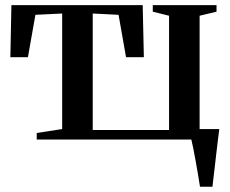

<svg xmlns="http://www.w3.org/2000/svg" viewBox="-20 -532 878 732"><path d="M120 0V-25L217 -40V-480.5L115 -475.5L86.5 -314H19.5L23.5 -512.5H524L528.5 -314H460.5L432 -475.5L333.5 -480.5V-36.5H624.5V-472L562.5 -487.5V-512.5H805.5V-487.5L741 -472V0ZM742.5 180Q739.5 159 735 133.5Q730.5 108 726 82.2Q721.5 56.5 717 34.2Q712.5 12 709 -2L682 -40H816Q813.5 -20.5 810.8 2Q808 24.5 805.2 48.5Q802.5 72.5 799.8 95.8Q797 119 794.5 140.5Q792 162 790 180Z"/></svg>

Font: Merriweather 120pt SemiBold
Style: Regular
Weight: 600
Version: Version 2.100